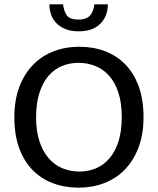

<svg xmlns="http://www.w3.org/2000/svg" viewBox="-20 -854 726 883"><path d="M345 -639Q409 -639 463 -618.5Q517 -598 556.5 -557.5Q596 -517 618 -456.5Q640 -396 640 -315Q640 -236 617 -175.5Q594 -115 554 -74Q514 -33 459.5 -12Q405 9 341 9Q277 9 223 -11.5Q169 -32 129.5 -72.5Q90 -113 68 -173.5Q46 -234 46 -315Q46 -394 69 -454.5Q92 -515 132 -556Q172 -597 226.5 -618Q281 -639 345 -639ZM146 -315Q146 -251 161.5 -204Q177 -157 204 -126Q231 -95 267.5 -80Q304 -65 345 -65Q386 -65 421.5 -80Q457 -95 483.5 -126Q510 -157 525 -204Q540 -251 540 -315Q540 -381 524.5 -428Q509 -475 482 -505.5Q455 -536 418.5 -550.5Q382 -565 341 -565Q300 -565 264 -550Q228 -535 202 -504Q176 -473 161 -426Q146 -379 146 -315ZM270 -834Q274 -802 287.5 -783Q301 -764 342 -764Q377 -764 393.5 -782Q410 -800 414 -834H476Q476 -780 441.5 -745Q407 -710 342 -710Q306 -710 280.5 -720.5Q255 -731 238.5 -748.5Q222 -766 214.5 -788.5Q207 -811 207 -834Z"/></svg>

Font: Mukta Vaani
Style: Regular
Weight: 400
Designer: Noopur Datye, Girish Dalvi, Yashodeep Gholap, Pallavi Karambelkar
Foundry: Ek Type
Version: Version 2.538;PS 1.000;hotconv 16.6.51;makeotf.lib2.5.65220;